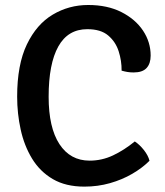

<svg xmlns="http://www.w3.org/2000/svg" viewBox="-20 -716 644 750"><path d="M455 -440Q455.5 -478.5 443.5 -515.8Q431.5 -553 402.5 -577.5Q373.5 -602 321 -602Q245.5 -602 207.8 -534.5Q170 -467 170 -338Q170 -217.5 212.2 -153Q254.5 -88.5 330 -88.5Q378 -88.5 421.5 -109Q465 -129.5 506.5 -163.5Q525 -151.5 542 -130Q559 -108.5 564 -88Q536 -60 496.5 -37Q457 -14 409.5 -0.5Q362 13 309.5 13Q236.5 13 186.2 -16.5Q136 -46 105.2 -96.5Q74.5 -147 60.8 -209.8Q47 -272.5 47 -338.5Q47 -463.5 85 -542.5Q123 -621.5 186.2 -659Q249.5 -696.5 324.5 -696.5Q399.5 -696.5 454.2 -668.8Q509 -641 538.8 -596.2Q568.5 -551.5 568.5 -499Q568.5 -467.5 552.5 -450.2Q536.5 -433 502 -433Q489 -433 478.2 -434.8Q467.5 -436.5 455 -440Z"/></svg>

Font: Signika Light Medium
Style: Regular
Weight: 500
Version: Version 2.003;gftools[0.9.32]